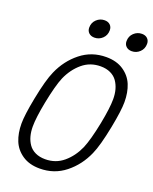

<svg xmlns="http://www.w3.org/2000/svg" viewBox="-207 -1289 1127 1411"><g transform="rotate(20 356.0 -583.0)"><path d="M562.5 -1087.9Q562.5 -1127 589.2 -1152Q615.9 -1177.1 651.7 -1177.1Q679 -1177.1 695.3 -1161.5Q711.6 -1145.8 711.6 -1120.4Q711.6 -1081.4 685.2 -1056.3Q658.9 -1031.2 623 -1031.2Q595.7 -1031.2 579.1 -1046.9Q562.5 -1062.5 562.5 -1087.9ZM270.8 -1087.9Q270.8 -1127 297.5 -1152Q324.2 -1177.1 360 -1177.1Q387.4 -1177.1 403.6 -1161.5Q419.9 -1145.8 419.9 -1120.4Q419.9 -1081.4 393.6 -1056.3Q367.2 -1031.2 331.4 -1031.2Q304 -1031.2 287.4 -1046.9Q270.8 -1062.5 270.8 -1087.9ZM616.5 -653Q616.5 -694 607.1 -728.2Q597.7 -762.4 578.5 -790Q559.2 -817.7 526 -833.3Q492.8 -849 448.6 -849Q366.5 -849 306.3 -798.2Q246.1 -747.4 210.9 -668Q182.9 -602.2 154.3 -458.3Q129.6 -332 129.6 -263.7Q129.6 -222.7 138.7 -188.5Q147.8 -154.3 167 -126.6Q186.2 -99 219.4 -83.3Q252.6 -67.7 296.9 -67.7Q378.9 -67.7 439.1 -118.5Q499.3 -169.3 534.5 -248.7Q563.8 -317.7 591.8 -458.3Q616.5 -584.6 616.5 -653ZM281.9 10.4Q201.2 10.4 146.5 -26.4Q91.8 -63.2 68 -121.4Q44.3 -179.7 44.3 -255.2Q44.3 -322.3 71 -458.3Q101.6 -614.6 133.5 -685.5Q179.7 -791 265.3 -859Q350.9 -927.1 464.2 -927.1Q544.9 -927.1 599.6 -890.3Q654.3 -853.5 678.1 -795.2Q701.8 -737 701.8 -661.5Q701.8 -594.4 675.1 -458.3Q644.5 -302.1 612.6 -231.1Q566.4 -125.7 480.8 -57.6Q395.2 10.4 281.9 10.4Z"/></g></svg>

Font: TypoPRO Monoid
Style: Italic
Weight: 400
Width: 4
Italic angle: -11°
Monospace: yes
Version: Version 0.61